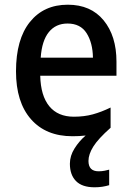

<svg xmlns="http://www.w3.org/2000/svg" viewBox="-20 -569 559 816"><path d="M356 115Q356 159 399 159Q413 159 425 156.5Q437 154 444 152V218Q431 222 415.5 224.5Q400 227 382 227Q329 227 303 200.5Q277 174 277 127Q277 93 297 61.5Q317 30 344 7Q318 10 288 10Q175 10 111.5 -62.5Q48 -135 48 -266Q48 -402 107 -475.5Q166 -549 268 -549Q366 -549 420.5 -482.5Q475 -416 475 -307V-247H151Q153 -162 189.5 -117.5Q226 -73 294 -73Q338 -73 374.5 -83Q411 -93 450 -112V-26Q397 21 376.5 54Q356 87 356 115ZM267 -469Q217 -469 187.5 -432.5Q158 -396 153 -324H375Q374 -387 348 -428Q322 -469 267 -469Z"/></svg>

Font: Noto Sans Tamil SemiCondensed Medium
Style: Regular
Weight: 500
Width: 4
Designer: Jelle Bosma - Monotype Design Team
Foundry: Monotype Imaging Inc.
Version: Version 2.004; ttfautohint (v1.8.4.7-5d5b)